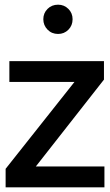

<svg xmlns="http://www.w3.org/2000/svg" viewBox="-20 -800 470 820"><path d="M4 -79 298 -450H20V-539H424V-460L133 -89H426V0H4ZM165 -718Q165 -744 183 -762Q201 -780 228 -780Q254 -780 272 -762Q290 -744 290 -718Q290 -691 272 -673Q254 -655 228 -655Q201 -655 183 -673.5Q165 -692 165 -718Z"/></svg>

Font: BLUETTI 2.0 Normal
Style: Normal
Weight: 400
Designer: Stijn de Vries
Foundry: tokotype
Version: Version 2.005;October 31, 2023;FontCreator 14.0.0.2814 64-bi